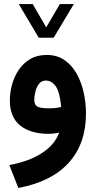

<svg xmlns="http://www.w3.org/2000/svg" viewBox="-20 -656 470 941"><path d="M169.9 -471.2 71.8 -636.2H140.1L206.5 -522L273.4 -636.2H341.8L243.2 -471.2ZM270 -5.9Q243.7 0 218.8 0Q129.9 0 79.1 -40.8Q28.3 -81.5 28.3 -164.1Q28.3 -202.6 39.1 -241.7Q49.8 -280.8 72 -313.7Q94.2 -346.7 128.2 -366.7Q162.1 -386.7 209 -386.7Q259.3 -386.7 295.7 -361.8Q332 -336.9 355.5 -295.2Q378.9 -253.4 390.1 -202.6Q401.4 -151.9 401.4 -100.6Q401.4 48.8 316.4 142.1Q231.4 235.4 69.8 265.1L25.9 152.8Q122.6 135.3 185.5 94.2Q248.5 53.2 270 -5.9ZM279.8 -131.8Q273.4 -204.1 253.4 -232.7Q233.4 -261.2 205.1 -261.2Q184.1 -261.2 171.6 -245.6Q159.2 -230 153.6 -207.8Q147.9 -185.5 147.9 -166.5Q147.9 -144 161.6 -134.5Q175.3 -125 221.2 -125Q251.5 -125 279.8 -131.8Z"/></svg>

Font: Vazir FD
Style: Bold-FD
Weight: 700
Designer: Saber Rastikerdar
Foundry: Saber Rastikerdar
Version: Version 30.1.0